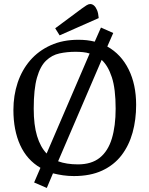

<svg xmlns="http://www.w3.org/2000/svg" viewBox="-20 -856 736 948"><path d="M211.1 72 148.5 45 179.7 -27.4Q113.1 -66.1 79.6 -139.6Q46.2 -213.1 46.2 -313Q46.2 -384.6 67.1 -447.5Q88.1 -510.4 129 -557.9Q170 -605.3 229.9 -632.4Q289.8 -659.6 366.8 -659.6Q388.7 -659.6 408.7 -657.4Q428.7 -655.1 447.7 -650.3L478.5 -720L539.1 -693L509.8 -626.3Q578.1 -588.1 615.1 -513.4Q652.2 -438.8 652.2 -338.2Q652.2 -265.1 634.6 -201.3Q616.9 -137.6 580 -89.3Q543 -41.1 484.7 -13.9Q426.4 13.3 345 13.3Q316.7 13.3 290.7 9.5Q264.6 5.6 241.6 -0.2ZM210.2 -98 422.6 -591.8Q407.1 -596.8 389.7 -598.5Q372.4 -600.3 352.9 -600.3Q310.8 -600.3 273.6 -592.2Q236.4 -584.2 207.6 -556.7Q178.7 -529.2 162.6 -472.7Q146.5 -416.2 146.5 -319.4Q146.5 -238.6 163 -184.4Q179.4 -130.2 210.2 -98ZM364.9 -44.4Q431.8 -44.4 472.6 -77.1Q513.4 -109.8 532.2 -171.7Q551 -233.6 551 -319.4Q551 -417.2 532.3 -474.3Q513.7 -531.3 481.9 -560.3L266.9 -59.7Q308.3 -44.4 364.9 -44.4ZM274.4 -681.4 252.6 -716.3 383.6 -813.6Q396.6 -823.3 407 -829.7Q417.4 -836.1 425.2 -836.1Q435.3 -836.1 443.9 -828.8Q452.6 -821.6 459.1 -806.2Q465.6 -790.9 467.4 -766.7Z"/></svg>

Font: Faustina Light
Style: Regular
Weight: 300
Designer: Alfonso Garcia
Foundry: http://www.omnibus-type.com
Version: Version 1.200